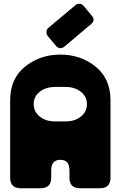

<svg xmlns="http://www.w3.org/2000/svg" viewBox="-20 -1000 641 1020"><path d="M34 -468Q34 -582 113 -646Q192 -710 301 -710Q409 -710 488 -646Q567 -582 567 -468V-56Q567 0 511 0H405Q349 0 349 -56V-95Q349 -151 301 -151Q252 -151 252 -95V-56Q252 0 196 0H90Q34 0 34 -56ZM272 -355H329Q378 -355 410 -381Q442 -407 442 -447Q442 -486 410 -512Q378 -538 329 -538H272Q223 -538 191 -512.5Q159 -487 159 -447Q159 -407 191 -381Q223 -355 272 -355ZM234 -808Q226 -819 227 -832Q228 -845 238 -853L380 -972Q391 -981 403.5 -980Q416 -979 425 -968L468 -916Q488 -893 464 -872L323 -753Q298 -733 277 -757Z"/></svg>

Font: LT Crewmate
Style: Regular
Weight: 400
Designer: Daniel Lyons
Foundry: LyonsType
Version: Version 1.001;FEAKit 1.0